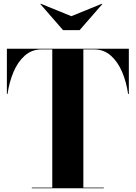

<svg xmlns="http://www.w3.org/2000/svg" viewBox="-20 -1012 729 1032"><path d="M363.5 -925 528 -992 530 -990 408 -850H319L197 -990L199 -992ZM151 -3.5H261V-746.5H203.5Q151 -746.5 113.2 -713Q75.5 -679.5 52.5 -625Q29.5 -570.5 20.5 -507H17V-750H672.5V-507H668.5Q659.5 -570.5 636.5 -625Q613.5 -679.5 575.8 -713Q538 -746.5 485.5 -746.5H428V-3.5H538V0H151Z"/></svg>

Font: Bodoni* 48
Style: Bold
Weight: 700
Version: Version 2.2